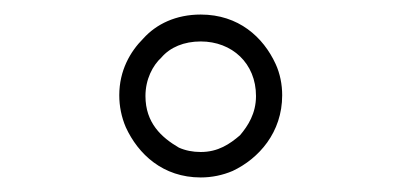

<svg xmlns="http://www.w3.org/2000/svg" viewBox="-20 -693 552 264"><path d="M180 -561C180 -584 190 -603 202 -614C214 -628 233 -636 256 -636C299 -636 332 -606 332 -561C332 -537 321 -520 310 -507C296 -495 280 -484 256 -484C245 -484 235 -486 226 -490C202 -504 180 -524 180 -561ZM144 -562C144 -547 147 -532 153 -518C170 -481 204 -449 256 -449C271 -449 286 -452 300 -458C336 -475 368 -511 368 -562C368 -577 365 -592 359 -605C342 -642 308 -673 256 -673C222 -673 195 -660 177 -640C159 -622 144 -596 144 -562Z"/></svg>

Font: fbb
Style: Regular
Weight: 400
Designer: David J. Perry, Michael Sharpe
Version: Version 1.045